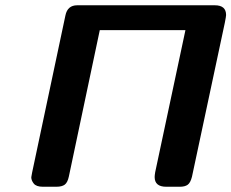

<svg xmlns="http://www.w3.org/2000/svg" viewBox="-20 -711 881 731"><path d="M99.1 -36.1Q99.1 -38.1 102.1 -53.2L229 -651.9Q236.8 -690.9 273.9 -690.9H797.9Q840.8 -690.9 840.8 -653.8Q840.8 -648.9 835.9 -624L710.9 -38.1Q705.1 -15.1 694.6 -7.6Q684.1 0 665 0H612.8Q568.8 0 568.8 -37.1Q568.8 -43 570.8 -55.2L686 -596.2H359.9L242.2 -39.1Q237.3 -16.1 226.6 -8.1Q215.8 0 194.8 0H143.1Q118.2 0 108.6 -12Q99.1 -23.9 99.1 -36.1Z"/></svg>

Font: CMU Sans Serif
Style: BoldOblique
Weight: 700
Italic angle: -12°
Version: Version 0.7.0